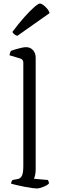

<svg xmlns="http://www.w3.org/2000/svg" viewBox="-20 -1067 323 1087"><path d="M188 0Q181 0 161.5 -2.5Q142 -5 119 -9.5Q96 -14 75 -19Q54 -24 43 -27Q43 -35 46 -40.5Q49 -46 51 -48L78 -53Q95 -55 103.5 -71Q112 -87 112 -126V-713Q112 -721 108 -727Q104 -733 94 -736L34 -754Q35 -763 37.5 -769.5Q40 -776 42 -779Q52 -783 68.5 -788Q85 -793 101.5 -796.5Q118 -800 127 -800Q152 -800 167 -783Q182 -766 182 -740V-110Q182 -89 178.5 -74.5Q175 -60 172 -55L251 -48Q253 -45 255 -40Q257 -35 257 -28Q248 -18 225 -9Q202 0 188 0ZM78 -864Q68 -867 60.5 -873.5Q53 -880 50 -886Q84 -932 116.5 -968.5Q149 -1005 173 -1026Q197 -1047 206 -1047Q217 -1047 236 -1029.5Q255 -1012 261 -993Z"/></svg>

Font: Texturina ExtraLight
Style: Regular
Weight: 200
Designer: Guillermo Torres Carreño
Foundry: Omnibus-Type
Version: Version 1.002; ttfautohint (v1.8.3)